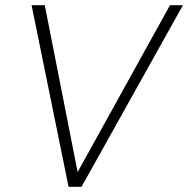

<svg xmlns="http://www.w3.org/2000/svg" viewBox="-20 -722 727 742"><path d="M245 0 102 -702H153L280 -57L637 -702H687L295 0Z"/></svg>

Font: Poppins ExtraLight
Style: Italic
Weight: 275
Italic angle: -10°
Designer: Ninad Kale (Devanagari), Jonny Pinhorn (Latin)
Foundry: Indian Type Foundry
Version: Version 3.200;PS 1.000;hotconv 16.6.54;makeotf.lib2.5.65590